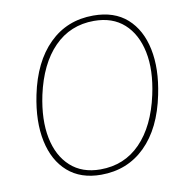

<svg xmlns="http://www.w3.org/2000/svg" viewBox="-82 -802 862 891"><g transform="rotate(-10 349.5 -357.0)"><path d="M324 10Q228 10 167.5 -43Q107 -96 87 -190.5Q67 -285 92 -407Q123 -558 207 -641Q291 -724 415 -724Q514 -724 574 -670.5Q634 -617 653.5 -523Q673 -429 648 -309Q617 -156 532.5 -73Q448 10 324 10ZM325 -15Q438 -15 514 -93Q590 -171 621 -313Q646 -427 628 -514Q610 -601 555.5 -650Q501 -699 414 -699Q302 -699 226 -621.5Q150 -544 119 -402Q95 -288 112.5 -201Q130 -114 184.5 -64.5Q239 -15 325 -15Z"/></g></svg>

Font: Noto Sans Thin
Style: Italic
Weight: 100
Italic angle: -12°
Designer: Monotype Design Team
Foundry: Monotype Imaging Inc.
Version: Version 2.013; ttfautohint (v1.8.4.7-5d5b)